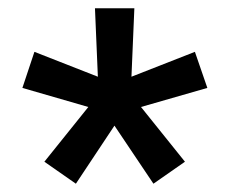

<svg xmlns="http://www.w3.org/2000/svg" viewBox="-20 -767 554 463"><path d="M163 -324 87 -377 193 -509 34 -555 63 -642 216 -582 209 -747H304L297 -582L450 -642L480 -555L320 -509L426 -377L350 -324L256 -464Z"/></svg>

Font: IBM Plex Sans Thai Medium
Style: Regular
Weight: 500
Designer: Mike Abbink, Paul van der Laan, Pieter van Rosmalen, Ben Mitchell, Mark Frömberg
Foundry: Bold Monday
Version: Version 1.1